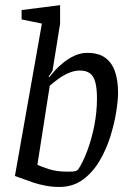

<svg xmlns="http://www.w3.org/2000/svg" viewBox="-20 -719 515 748"><path d="M210.7 9.4Q183.4 9.4 156.4 4.1Q129.3 -1.3 114.7 -6.1L38.1 -33.3L143.2 -627.1L64.1 -643.3V-679.9L214.1 -698.9V-626.6L185.7 -450Q185.6 -443.9 180.1 -435.8Q174.6 -427.7 169.6 -421L171.7 -418Q179.5 -428 193.6 -443.8Q207.8 -459.6 227.6 -475.5Q247.3 -491.5 270.8 -502.2Q294.2 -513 320.3 -513Q363.7 -513 389.8 -494.1Q416 -475.2 427.9 -440.5Q439.9 -405.8 439.9 -357.4Q439.9 -327.8 432.6 -282.2Q425.4 -236.7 409.6 -186.3Q393.8 -136 367.3 -91.4Q340.8 -46.8 302.2 -18.7Q263.6 9.4 210.7 9.4ZM243.9 -50.2Q267.2 -50.2 273.9 -52.4Q280.7 -54.5 284.7 -58.9Q303.2 -87 320.1 -131.8Q337 -176.5 347.4 -229.7Q357.8 -282.9 357.8 -336.1Q357.8 -374.2 351.4 -398.3Q345.1 -422.4 330.6 -433.3Q316.1 -444.2 290.6 -444.2Q268.4 -444.2 245.2 -433.6Q222 -423.1 203.4 -408.8Q184.7 -394.6 173.8 -384.9L125.7 -77Q140.2 -69.8 170.5 -60Q200.9 -50.2 243.9 -50.2Z"/></svg>

Font: Faustina Light
Style: Italic
Weight: 300
Italic angle: -8°
Designer: Alfonso Garcia
Foundry: http://www.omnibus-type.com
Version: Version 1.200